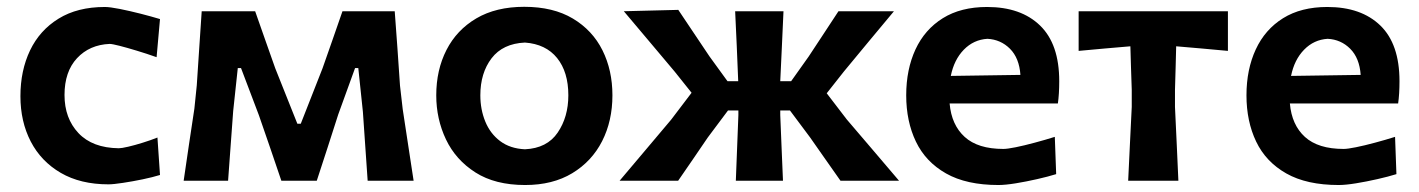

<svg xmlns="http://www.w3.org/2000/svg" viewBox="-20 -531 4168 564"><path d="M298.5 10.5Q216.5 10.5 158.5 -23.2Q100.5 -57 70.2 -115.5Q40 -174 40 -248.5Q40 -323.5 68.2 -382.8Q96.5 -442 152 -476.2Q207.5 -510.5 288 -510.5Q302.5 -510.5 331.5 -504.8Q360.5 -499 392.8 -490.8Q425 -482.5 450 -475L440 -363Q410.5 -373.5 381.5 -382.2Q352.5 -391 331 -396.5Q309.5 -402 302 -402Q243 -399.5 206.2 -360Q169.5 -320.5 169.5 -252Q169.5 -183.5 210.5 -140Q251.5 -96.5 329 -95.5Q337 -95.5 356.5 -100Q376 -104.5 399.2 -111.8Q422.5 -119 442.5 -127L450 -17Q429 -10.5 399 -4.2Q369 2 341 6.2Q313 10.5 298.5 10.5Z M519.5 0Q527.5 -54 535.2 -107Q543 -160 551 -212L558 -280Q561.5 -334 565.2 -389Q569 -444 572.5 -498H729.5Q744 -456 759 -414Q774 -372 788.5 -330.5L853.5 -167.5H863.5L927.5 -330.5Q942 -372 956.8 -414Q971.5 -456 986 -498H1139.5Q1143.5 -445 1147.5 -389Q1151.5 -333 1155 -279.5L1163 -210Q1170.5 -159 1178.8 -106.2Q1187 -53.5 1195 0H1060Q1056.5 -50.5 1053 -101.2Q1049.5 -152 1046 -202.5L1032.5 -331H1023L973.5 -194.5Q958 -146.5 942.2 -97.2Q926.5 -48 910.5 0H806.5Q790 -48.5 773.5 -97Q757 -145.5 740.5 -192.5L688 -331H678.5L665 -205Q661 -153.5 657.5 -102.8Q654 -52 650 0Z M1522.5 12.5Q1434.5 12.5 1376.5 -24.5Q1318.5 -61.5 1290 -121.5Q1261.5 -181.5 1261.5 -251Q1261.5 -325.5 1291.5 -384.2Q1321.5 -443 1379.2 -477Q1437 -511 1520 -511Q1605 -511 1662.8 -476.5Q1720.5 -442 1749.8 -383.2Q1779 -324.5 1779 -251Q1779 -176 1748.8 -116.5Q1718.5 -57 1661 -22.2Q1603.5 12.5 1522.5 12.5ZM1522 -92.5Q1587 -95.5 1618.2 -141.5Q1649.5 -187.5 1649.5 -251Q1649.5 -319.5 1616.5 -360.5Q1583.5 -401.5 1522 -406Q1457 -403 1424 -359.8Q1391 -316.5 1391 -251Q1391 -209.5 1405.5 -174Q1420 -138.5 1449.2 -116.5Q1478.5 -94.5 1522 -92.5Z M1800 0Q1838 -45 1876 -90Q1914 -135 1951.5 -179.5L2011.5 -258.5L1962 -320.5Q1924.5 -365 1887.5 -409Q1850.5 -453 1812.5 -498L1972.5 -502Q1995.5 -467.5 2018.2 -433.8Q2041 -400 2064 -365.5L2117 -292.5H2148.5Q2146.5 -346.5 2144.2 -396.2Q2142 -446 2139.5 -498H2281.5Q2279 -445 2276.8 -394.8Q2274.5 -344.5 2272 -292.5H2304L2355.5 -365Q2377.5 -398 2399.5 -431.8Q2421.5 -465.5 2443 -498H2606Q2569 -453.5 2532 -409.2Q2495 -365 2459 -321L2408.5 -257L2467.5 -180Q2506 -135.5 2544.2 -90.2Q2582.5 -45 2621 0H2449Q2426 -32.5 2404 -64Q2382 -95.5 2359.5 -127.5L2300.5 -206.5H2272V-193Q2274 -141 2276 -95Q2278 -49 2280 0H2141.5Q2143.5 -49 2145.2 -95Q2147 -141 2149 -193V-206.5H2118.5L2059 -127Q2037.5 -95 2015.5 -63.2Q1993.5 -31.5 1972 0Z M2913 12.5Q2819 12.5 2759 -21.5Q2699 -55.5 2670.5 -115Q2642 -174.5 2642 -251Q2642 -327 2669.2 -385.8Q2696.5 -444.5 2749.5 -477.5Q2802.5 -510.5 2879.5 -510.5Q2979 -510.5 3035.2 -456Q3091.5 -401.5 3091.5 -292.5Q3091.5 -254.5 3087.5 -227H2769.5Q2775 -164 2813.8 -128.8Q2852.5 -93.5 2927.5 -93.5Q2939 -93.5 2963.8 -98.5Q2988.5 -103.5 3019.2 -111.8Q3050 -120 3078.5 -129L3082.5 -19.5Q3058.5 -12 3026.5 -4.8Q2994.5 2.5 2963.8 7.5Q2933 12.5 2913 12.5ZM2880.5 -417Q2840 -414.5 2811.2 -385Q2782.5 -355.5 2773 -308L2977.5 -311Q2974 -360.5 2946.8 -387.8Q2919.5 -415 2880.5 -417Z M3294 0Q3296.5 -54 3299 -104.5Q3301.5 -155 3304.5 -217V-267Q3303 -305 3302.2 -336Q3301.5 -367 3300.5 -395Q3263.5 -392 3225 -388.5Q3186.5 -385 3148.5 -381.5V-498H3587V-381.5Q3549 -385 3510.5 -388.5Q3472 -392 3435 -395Q3434.5 -367 3433.5 -336Q3432.5 -305 3431.5 -267V-217Q3434.5 -155 3436.8 -104.5Q3439 -54 3441.5 0Z M3912.5 12.5Q3818.5 12.5 3758.5 -21.5Q3698.5 -55.5 3670 -115Q3641.5 -174.5 3641.5 -251Q3641.5 -327 3668.8 -385.8Q3696 -444.5 3749 -477.5Q3802 -510.5 3879 -510.5Q3978.5 -510.5 4034.8 -456Q4091 -401.5 4091 -292.5Q4091 -254.5 4087 -227H3769Q3774.5 -164 3813.2 -128.8Q3852 -93.5 3927 -93.5Q3938.5 -93.5 3963.2 -98.5Q3988 -103.5 4018.8 -111.8Q4049.5 -120 4078 -129L4082 -19.5Q4058 -12 4026 -4.8Q3994 2.5 3963.2 7.5Q3932.5 12.5 3912.5 12.5ZM3880 -417Q3839.5 -414.5 3810.8 -385Q3782 -355.5 3772.5 -308L3977 -311Q3973.5 -360.5 3946.2 -387.8Q3919 -415 3880 -417Z"/></svg>

Font: Commissioner Loud SemiBold
Style: Regular
Weight: 600
Designer: Kostas Bartsokas
Foundry: Kostas Bartsokas
Version: Version 1.000; ttfautohint (v1.8.3)